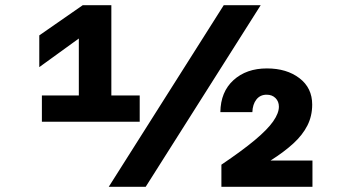

<svg xmlns="http://www.w3.org/2000/svg" viewBox="-20 -718 1340 738"><path d="M283 -250V-570L131 -460V-582L298 -698H408V-250ZM141 -351H517V-250H141ZM398 0 840 -698H982L540 0ZM831 0V-85Q911 -139 959.5 -179.5Q1008 -220 1030 -251.5Q1052 -283 1052 -308Q1052 -328 1039 -341Q1026 -354 1005 -354Q980 -354 965.5 -335.5Q951 -317 950 -287H827Q828 -365 877.5 -410Q927 -455 1006 -455Q1082 -455 1131 -417.5Q1180 -380 1180 -316Q1180 -272 1161.5 -235.5Q1143 -199 1107.5 -166.5Q1072 -134 1020 -101H1181V0Z"/></svg>

Font: Azeret Mono Thin
Style: Bold
Weight: 700
Version: Version 1.002